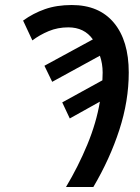

<svg xmlns="http://www.w3.org/2000/svg" viewBox="-20 -745 557 765"><path d="M243 0Q292 -82 328 -169Q364 -256 378 -340L258 -273L228 -337L388 -425Q388 -433 388.5 -440.5Q389 -448 389 -456Q389 -491 378 -523L188 -419L157 -483L350 -588Q316 -636 252 -636Q210 -636 174 -621Q138 -606 109 -584L72 -663Q112 -692 159 -708.5Q206 -725 266 -725Q375 -725 434 -654Q493 -583 493 -456Q493 -343 455.5 -227.5Q418 -112 352 0Z"/></svg>

Font: Noto Sans SemiCondensed Medium
Style: Italic
Weight: 500
Width: 4
Italic angle: -12°
Designer: Monotype Design Team
Foundry: Monotype Imaging Inc.
Version: Version 2.013; ttfautohint (v1.8.4.7-5d5b)